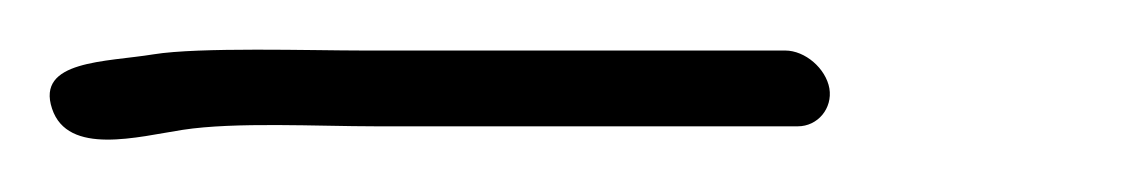

<svg xmlns="http://www.w3.org/2000/svg" viewBox="-27 -322 445 76"><path d="M301.3 -287C299.9 -294.9 291.7 -302 283.8 -302H116.8C96.4 -302 51.7 -303.4 33.8 -300.5C14.9 -297.4 -12.8 -298.2 -6.4 -279C-0.2 -260.2 27.7 -267.9 45.3 -270.6C66.1 -273.8 98.7 -272 121.8 -272H288.8C296.7 -272 302.6 -279.1 301.3 -287Z"/></svg>

Font: MewTooHand
Style: CondLta
Weight: 400
Designer: Mew Too, Robert Jablonski
Version: Version 0.77